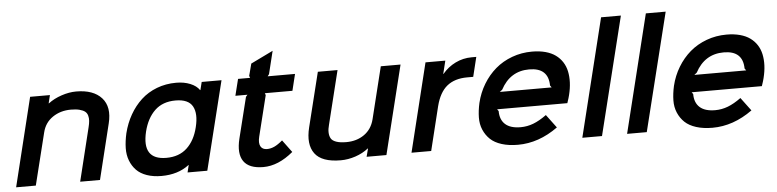

<svg xmlns="http://www.w3.org/2000/svg" viewBox="-48 -1096 5514 1362"><g transform="rotate(-5 2708.5 -415.0)"><path d="M713.9 -394 617.2 0H476.1L568.8 -377.9Q575.7 -404.8 577.1 -424.3Q578.6 -443.8 573.7 -461.9Q568.8 -480 555.2 -491Q541.5 -502 516.4 -508.5Q491.2 -515.1 454.1 -515.1Q380.4 -515.1 324.5 -477.1Q268.6 -439 252 -370.1L160.2 0H20L174.8 -630.9H315.9L301.8 -573.2H304.2Q343.8 -603.5 398.4 -621.8Q453.1 -640.1 502.9 -640.1Q625.5 -640.1 684.1 -575Q742.7 -509.8 713.9 -394Z M1326.7 -314Q1350.1 -408.7 1320.6 -461.9Q1291 -515.1 1199.7 -515.1Q1108.4 -515.1 1052.2 -461.7Q996.1 -408.2 972.7 -314Q924.8 -115.2 1100.6 -115.2Q1191.4 -115.2 1247.8 -168Q1304.2 -220.7 1326.7 -314ZM1537.6 -629.9 1381.3 1H1240.7L1253.4 -50.8H1251.5Q1172.9 9.8 1054.7 9.8Q996.1 9.8 950.7 -6.1Q905.3 -22 877.2 -50.8Q849.1 -79.6 833.5 -119.9Q817.9 -160.2 818.8 -209Q819.8 -257.8 832.5 -314Q850.1 -384.8 883.8 -443.8Q917.5 -502.9 965.1 -546.9Q1012.7 -590.8 1076.9 -615.5Q1141.1 -640.1 1215.3 -640.1Q1271 -640.1 1314.9 -622.3Q1358.9 -604.5 1380.4 -573.2H1382.3L1396.5 -629.9Z M1928.2 -167 1993.2 -79.1Q1886.7 9.8 1780.3 9.8Q1678.7 9.8 1640.4 -45.2Q1602.1 -100.1 1627.9 -206.1L1700.2 -497.1L1711.9 -511.2H1626L1655.3 -628.9H1741.2L1735.8 -643.1L1758.3 -729L1917 -806.2L1877 -643.1L1866.2 -628.9H2061L2032.2 -511.2H1835.9L1840.8 -497.1L1769 -207Q1758.3 -163.1 1771.2 -139.2Q1784.2 -115.2 1816.9 -115.2Q1843.3 -115.2 1869.4 -127.2Q1895.5 -139.2 1928.2 -167Z M2812.5 -629.9 2656.7 1H2515.6L2530.8 -57.1H2528.8Q2488.8 -25.4 2436.3 -7.8Q2383.8 9.8 2331.5 9.8Q2196.3 9.8 2147.2 -56.9Q2098.1 -123.5 2127.9 -243.2L2223.6 -629.9H2363.8L2269.5 -248Q2261.2 -218.8 2262 -194.3Q2262.7 -169.9 2272.5 -152.3Q2282.2 -134.8 2309.6 -125Q2336.9 -115.2 2381.8 -115.2Q2455.6 -115.2 2509.3 -152.8Q2563 -190.4 2580.6 -259.8L2671.9 -629.9Z M3352.5 -637.2 3318.4 -498H3275.4Q3186 -498 3131.3 -453.6Q3076.7 -409.2 3052.2 -312L2975.6 0H2835.4L2990.2 -629.9H3131.3L3108.4 -537.1H3110.4Q3149.4 -584 3203.6 -610.6Q3257.8 -637.2 3319.3 -637.2Z M3497.1 -375H3866.2L3856 -389.2Q3854.5 -516.1 3718.3 -516.1Q3582.5 -516.1 3515.1 -389.2ZM3984.4 -310.1Q3981 -294.4 3967.3 -253.9H3467.3L3477.1 -240.2Q3477.1 -178.7 3513.7 -145.8Q3550.3 -112.8 3623 -112.8Q3669.4 -112.8 3713.6 -129.6Q3757.8 -146.5 3808.1 -183.1L3878.4 -88.9Q3741.7 9.8 3593.3 9.8Q3527.8 9.8 3477.5 -6.1Q3427.2 -22 3397 -50.8Q3366.7 -79.6 3349.6 -119.6Q3332.5 -159.7 3333.3 -207.5Q3334 -255.4 3346.2 -310.1Q3363.3 -381.3 3399.9 -441.9Q3436.5 -502.4 3487.8 -546.4Q3539.1 -590.3 3606.4 -615.2Q3673.8 -640.1 3749 -640.1Q3801.8 -640.1 3844.2 -628.7Q3886.7 -617.2 3916 -595.9Q3945.3 -574.7 3964.6 -544.9Q3983.9 -515.1 3991.7 -478.3Q3999.5 -441.4 3997.8 -399.2Q3996.1 -356.9 3984.4 -310.1Z M4399.9 -839.8 4191.9 0H4051.8L4258.8 -839.8Z M4718.8 -839.8 4510.7 0H4370.6L4577.6 -839.8Z M4882.3 -375H5251.5L5241.2 -389.2Q5239.7 -516.1 5103.5 -516.1Q4967.8 -516.1 4900.4 -389.2ZM5369.6 -310.1Q5366.2 -294.4 5352.5 -253.9H4852.5L4862.3 -240.2Q4862.3 -178.7 4898.9 -145.8Q4935.5 -112.8 5008.3 -112.8Q5054.7 -112.8 5098.9 -129.6Q5143.1 -146.5 5193.4 -183.1L5263.7 -88.9Q5127 9.8 4978.5 9.8Q4913.1 9.8 4862.8 -6.1Q4812.5 -22 4782.2 -50.8Q4752 -79.6 4734.9 -119.6Q4717.8 -159.7 4718.5 -207.5Q4719.2 -255.4 4731.4 -310.1Q4748.5 -381.3 4785.2 -441.9Q4821.8 -502.4 4873 -546.4Q4924.3 -590.3 4991.7 -615.2Q5059.1 -640.1 5134.3 -640.1Q5187 -640.1 5229.5 -628.7Q5272 -617.2 5301.3 -595.9Q5330.6 -574.7 5349.9 -544.9Q5369.1 -515.1 5377 -478.3Q5384.8 -441.4 5383.1 -399.2Q5381.3 -356.9 5369.6 -310.1Z"/></g></svg>

Font: Sinkin Sans 600 SemiBold Italic
Style: Regular
Weight: 600
Italic angle: -112°
Designer: Keith Bates
Foundry: K-Type
Version: Sinkin Sans (version 1.0)  by Keith Bates   •   © 2014   www